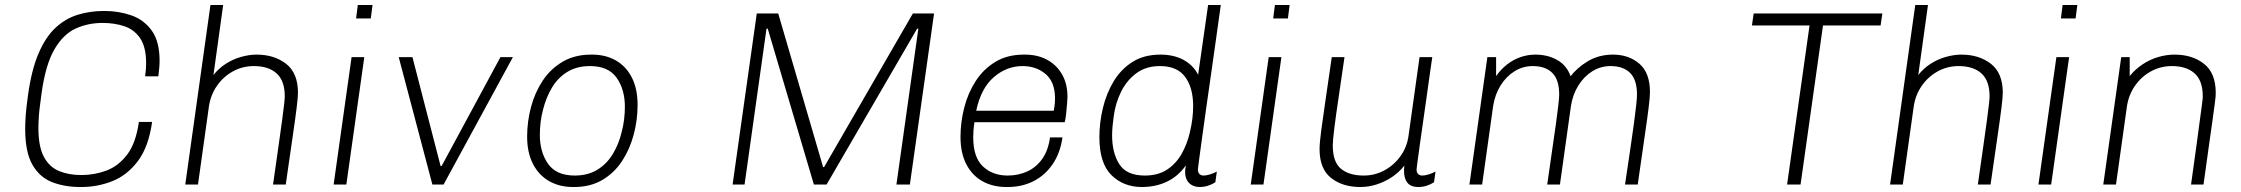

<svg xmlns="http://www.w3.org/2000/svg" viewBox="-20 -740 8986 770"><path d="M302 10Q239 10 189 -9.5Q139 -29 110 -79.5Q81 -130 81 -223Q81 -246 83 -276Q85 -306 92 -356Q106 -459 134.5 -525.5Q163 -592 203 -629Q243 -666 292.5 -681Q342 -696 396 -696H400Q456 -696 506.5 -678.5Q557 -661 588.5 -617.5Q620 -574 620 -496Q620 -482 618.5 -466.5Q617 -451 615 -434H562Q564 -448 565 -461Q566 -474 566 -486Q566 -551 542.5 -586Q519 -621 479.5 -634.5Q440 -648 391 -648Q333 -648 283.5 -625.5Q234 -603 198.5 -542.5Q163 -482 147 -368Q143 -337 140 -314.5Q137 -292 136 -276Q135 -260 134.5 -248.5Q134 -237 134 -227Q134 -152 156 -111Q178 -70 217 -54Q256 -38 306 -38Q359 -38 407 -56Q455 -74 490 -120Q525 -166 537 -251H590Q576 -151 533 -94Q490 -37 430.5 -13.5Q371 10 307 10Z M723 0 824 -720H875L836 -439Q857 -466 886 -484.5Q915 -503 947.5 -512Q980 -521 1009 -521Q1080 -521 1127.5 -484Q1175 -447 1175 -368Q1175 -352 1170 -310.5Q1165 -269 1154 -194Q1143 -119 1126 0H1075Q1088 -91 1097 -154.5Q1106 -218 1111.5 -258.5Q1117 -299 1119.5 -322Q1122 -345 1122 -354Q1122 -416 1089.5 -445.5Q1057 -475 998 -475Q953 -475 914.5 -454Q876 -433 850.5 -396.5Q825 -360 818 -314L774 0Z M1318 0 1390 -511H1441L1369 0ZM1408 -666 1415 -720H1474L1467 -666Z M1714 0 1579 -511H1634L1747 -74H1751L1987 -511H2037L1759 0Z M2278 10Q2224 10 2182.5 -13.5Q2141 -37 2117.5 -82.5Q2094 -128 2094 -192Q2094 -252 2109.5 -310.5Q2125 -369 2156.5 -416.5Q2188 -464 2236.5 -492.5Q2285 -521 2351 -521H2355Q2409 -521 2450 -497.5Q2491 -474 2514 -429Q2537 -384 2537 -319Q2537 -259 2521.5 -200.5Q2506 -142 2475 -94.5Q2444 -47 2396 -18.5Q2348 10 2282 10ZM2285 -36Q2338 -36 2376 -59.5Q2414 -83 2438 -123Q2462 -163 2473 -210Q2480 -236 2483 -261.5Q2486 -287 2486 -312Q2486 -381 2453 -428Q2420 -475 2346 -475Q2293 -475 2255 -451.5Q2217 -428 2193.5 -388.5Q2170 -349 2158 -301Q2151 -275 2148 -249.5Q2145 -224 2145 -199Q2145 -130 2178 -83Q2211 -36 2285 -36Z M2918 0 3015 -686H3101L3281 -70H3285L3641 -686H3726L3629 0H3575L3663 -625H3658L3295 0H3244L3059 -625H3054L2966 0Z M4016 10Q3961 10 3919.5 -13.5Q3878 -37 3855 -82Q3832 -127 3832 -191Q3832 -250 3847 -308.5Q3862 -367 3893 -415Q3924 -463 3972 -492Q4020 -521 4086 -521H4091Q4140 -521 4178 -501Q4216 -481 4238.5 -443Q4261 -405 4261 -351Q4261 -345 4259.5 -326.5Q4258 -308 4256 -286.5Q4254 -265 4250 -250H3888Q3885 -231 3884 -216.5Q3883 -202 3883 -190Q3883 -109 3922 -72.5Q3961 -36 4021 -36Q4064 -36 4100 -52.5Q4136 -69 4160 -103Q4184 -137 4191 -189H4241Q4232 -126 4201.5 -81.5Q4171 -37 4125 -13.5Q4079 10 4021 10ZM3895 -296H4206Q4210 -318 4210.5 -328.5Q4211 -339 4211 -346Q4211 -411 4173.5 -443Q4136 -475 4081 -475Q4017 -475 3965.5 -430.5Q3914 -386 3895 -296Z M4559 10Q4486 10 4437.5 -37.5Q4389 -85 4389 -190Q4389 -248 4403 -306.5Q4417 -365 4446 -413.5Q4475 -462 4521.5 -491.5Q4568 -521 4634 -521Q4688 -521 4727 -499.5Q4766 -478 4785 -440L4825 -720H4876Q4876 -720 4871 -685Q4866 -650 4858 -592Q4850 -534 4840 -464.5Q4830 -395 4820 -325Q4810 -255 4802 -196Q4794 -137 4789 -100.5Q4784 -64 4784 -61Q4784 -48 4790.5 -42Q4797 -36 4807 -36Q4818 -36 4832.5 -40.5Q4847 -45 4860 -52L4854 -9Q4840 0 4824 5Q4808 10 4791 10Q4771 10 4756 0Q4741 -10 4735.5 -29.5Q4730 -49 4736 -77Q4705 -33 4660 -11.5Q4615 10 4559 10ZM4571 -36Q4624 -36 4660 -59.5Q4696 -83 4718.5 -122.5Q4741 -162 4752 -210Q4759 -239 4762 -265Q4765 -291 4765 -315Q4765 -388 4733 -431.5Q4701 -475 4632 -475Q4576 -475 4537.5 -446.5Q4499 -418 4476.5 -373Q4454 -328 4447 -277Q4444 -256 4442 -236Q4440 -216 4440 -197Q4440 -127 4469 -81.5Q4498 -36 4571 -36Z M4996 0 5068 -511H5119L5047 0ZM5086 -666 5093 -720H5152L5145 -666Z M5435 10Q5364 10 5318 -26.5Q5272 -63 5272 -142Q5272 -166 5278.5 -215.5Q5285 -265 5296 -339.5Q5307 -414 5321 -511H5372Q5360 -427 5349 -353.5Q5338 -280 5331.5 -228.5Q5325 -177 5325 -157Q5325 -90 5358 -63Q5391 -36 5449 -36Q5494 -36 5532.5 -57Q5571 -78 5597 -114.5Q5623 -151 5629 -197L5673 -511H5724Q5724 -511 5720.5 -487Q5717 -463 5711.5 -424Q5706 -385 5699.5 -338Q5693 -291 5686 -243.5Q5679 -196 5673.5 -155.5Q5668 -115 5664.5 -89.5Q5661 -64 5661 -61Q5661 -48 5667.5 -42Q5674 -36 5684 -36Q5695 -36 5709.5 -40.5Q5724 -45 5737 -52L5731 -9Q5717 0 5701 5Q5685 10 5668 10Q5633 10 5620 -13.5Q5607 -37 5612 -76Q5591 -49 5562.5 -30Q5534 -11 5501.5 -0.5Q5469 10 5435 10Z M5873 0 5945 -511H5980V-435Q5999 -462 6024 -481.5Q6049 -501 6078 -511Q6107 -521 6137 -521Q6187 -521 6225 -499.5Q6263 -478 6279 -434Q6304 -468 6348 -494.5Q6392 -521 6449 -521Q6512 -521 6554.5 -484.5Q6597 -448 6597 -371Q6597 -352 6592 -310.5Q6587 -269 6576 -194.5Q6565 -120 6548 0H6497Q6509 -80 6518 -141Q6527 -202 6533 -246.5Q6539 -291 6542 -319.5Q6545 -348 6545 -361Q6545 -420 6517.5 -447.5Q6490 -475 6439 -475Q6399 -475 6365.5 -454Q6332 -433 6309.5 -396.5Q6287 -360 6280 -314L6236 0H6185Q6195 -72 6204 -132.5Q6213 -193 6219.5 -240Q6226 -287 6229.5 -318Q6233 -349 6233 -361Q6233 -420 6205.5 -447.5Q6178 -475 6127 -475Q6087 -475 6053.5 -454Q6020 -433 5997.5 -396.5Q5975 -360 5968 -314L5924 0Z M7147 0 7237 -638H7006L7013 -686H7529L7522 -638H7291L7201 0Z M7560 0 7661 -720H7712L7673 -439Q7694 -466 7723 -484.5Q7752 -503 7784.5 -512Q7817 -521 7846 -521Q7917 -521 7964.5 -484Q8012 -447 8012 -368Q8012 -352 8007 -310.5Q8002 -269 7991 -194Q7980 -119 7963 0H7912Q7925 -91 7934 -154.5Q7943 -218 7948.5 -258.5Q7954 -299 7956.5 -322Q7959 -345 7959 -354Q7959 -416 7926.5 -445.5Q7894 -475 7835 -475Q7790 -475 7751.5 -454Q7713 -433 7687.5 -396.5Q7662 -360 7655 -314L7611 0Z M8155 0 8227 -511H8278L8206 0ZM8245 -666 8252 -720H8311L8304 -666Z M8415 0 8487 -511H8521V-435Q8543 -462 8572 -481.5Q8601 -501 8634.5 -511Q8668 -521 8701 -521Q8772 -521 8819 -484Q8866 -447 8866 -368Q8866 -361 8865.5 -353Q8865 -345 8862.5 -327Q8860 -309 8855 -271.5Q8850 -234 8840.5 -168.5Q8831 -103 8817 0H8767Q8781 -98 8789.5 -162Q8798 -226 8803 -263Q8808 -300 8810.5 -318.5Q8813 -337 8813.5 -343.5Q8814 -350 8814 -354Q8814 -416 8781.5 -445.5Q8749 -475 8690 -475Q8645 -475 8606.5 -454Q8568 -433 8542.5 -396.5Q8517 -360 8510 -314L8466 0Z"/></svg>

Font: Chivo Medium Thin
Style: Italic
Weight: 250
Italic angle: -8.05°
Version: Version 2.002